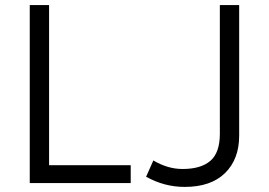

<svg xmlns="http://www.w3.org/2000/svg" viewBox="-20 -720 1056 755"><path d="M97 0V-700H173V-70.5H494V0ZM706 15Q626.5 15 554.5 -25L583 -89Q610 -73 638.8 -64.2Q667.5 -55.5 698 -55.5Q770 -55.5 807.2 -87.5Q844.5 -119.5 844.5 -194V-700H920.5V-186.5Q920.5 -94 865 -39.5Q809.5 15 706 15Z"/></svg>

Font: Geologica ExtraLight
Style: Regular
Weight: 200
Designer: Sindre Bremnes, Frode Helland
Foundry: Monokrom Skriftforlag AS
Version: Version 1.010; ttfautohint (v1.8.4.7-5d5b);gftools[0.9.28]